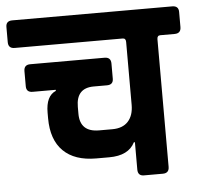

<svg xmlns="http://www.w3.org/2000/svg" viewBox="-78 -672 746 721"><g transform="rotate(-5 295.5 -311.5)"><path d="M134 -349H47Q23 -349 23 -372V-429Q23 -453 47 -453H327Q351 -453 351 -429V-372Q351 -349 327 -349H277Q211 -349 211 -278V-252Q211 -183 283 -183H333Q372 -183 392.5 -205.5Q413 -228 413 -268V-505Q413 -519 401 -519H-6Q-30 -519 -30 -543V-600Q-30 -623 -6 -623H597Q621 -623 621 -600V-543Q621 -519 597 -519H543Q531 -519 531 -505V-24Q531 0 507 0H436Q413 0 413 -24V-127H409Q385 -79 312 -79H263Q182 -79 139 -121.5Q96 -164 96 -245V-266Q96 -329 134 -345Z"/></g></svg>

Font: Rajdhani
Style: Bold
Weight: 700
Designer: Satya Rajpurohit, Jyotish Sonowal
Foundry: Indian Type Foundry
Version: Version 1.201 February 1, 2022